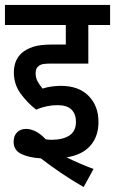

<svg xmlns="http://www.w3.org/2000/svg" viewBox="-20 -642 465 776"><path d="M212 -217Q169 -217 126 -199Q91 -226 63.5 -263.5Q36 -301 36 -349Q36 -399 68 -428Q87 -444 114.5 -453Q142 -462 193 -462H246V-541H0V-622H425V-541H337V-385H183Q162 -385 151.5 -382.5Q141 -380 134 -373Q124 -365 124 -346Q124 -327 132.5 -312Q141 -297 152 -284Q170 -290 189.5 -292.5Q209 -295 226 -295Q298 -295 338 -254.5Q378 -214 378 -149Q378 -91 345.5 -53.5Q313 -16 249 -6Q302 20 358 41L318 114Q271 87 227.5 57.5Q184 28 145 -2Q96 -5 65.5 -20Q35 -35 35 -69Q35 -93 49 -107Q63 -121 85 -121Q103 -121 123 -111.5Q143 -102 165 -79Q177 -77 188 -77Q234 -77 260.5 -94.5Q287 -112 287 -150Q287 -181 269 -199Q251 -217 212 -217Z"/></svg>

Font: Noto Sans Condensed Medium
Style: Regular
Weight: 500
Width: 3
Designer: Monotype Design Team
Foundry: Monotype Imaging Inc.
Version: Version 2.013; ttfautohint (v1.8.4.7-5d5b)